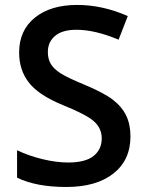

<svg xmlns="http://www.w3.org/2000/svg" viewBox="-20 -744 590 774"><path d="M505.9 -193.8Q505.9 -98.6 437 -44.4Q368.2 9.8 247.1 9.8Q126 9.8 48.8 -27.8V-138.2Q97.7 -115.2 152.6 -102.1Q207.5 -88.9 254.9 -88.9Q324.2 -88.9 357.2 -115.2Q390.1 -141.6 390.1 -186Q390.1 -226.1 359.9 -253.9Q329.6 -281.7 234.9 -319.8Q137.2 -359.4 97.2 -410.2Q57.1 -460.9 57.1 -532.2Q57.1 -621.6 120.6 -672.9Q184.1 -724.1 291 -724.1Q393.6 -724.1 495.1 -679.2L458 -584Q362.8 -624 288.1 -624Q231.4 -624 202.1 -599.4Q172.9 -574.7 172.9 -534.2Q172.9 -506.3 184.6 -486.6Q196.3 -466.8 223.1 -449.2Q250 -431.6 319.8 -402.8Q398.4 -370.1 435.1 -341.8Q471.7 -313.5 488.8 -277.8Q505.9 -242.2 505.9 -193.8Z"/></svg>

Font: f1_58959          
Style: Regular
Weight: 600
Foundry: Ascender Corporation
Version: Version 1.10